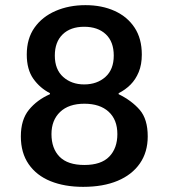

<svg xmlns="http://www.w3.org/2000/svg" viewBox="-20 -716 655 746"><path d="M303 10Q231 10 176.5 -12Q122 -34 91.5 -78Q61 -122 61 -186Q61 -251 92.5 -289.5Q124 -328 174 -350V-354Q135 -374 109.5 -410Q84 -446 84 -504Q84 -566 114 -608.5Q144 -651 196 -673.5Q248 -696 312 -696Q376 -696 425.5 -673.5Q475 -651 503 -608.5Q531 -566 531 -504Q531 -465 519 -436Q507 -407 487 -387Q467 -367 441 -354V-350Q492 -325 523 -289Q554 -253 554 -186Q554 -125 523.5 -81Q493 -37 437 -13.5Q381 10 303 10ZM308 -75Q373 -75 404.5 -107.5Q436 -140 436 -195Q436 -251 402 -282Q368 -313 308 -313Q247 -313 213.5 -281Q180 -249 180 -195Q180 -139 211.5 -107Q243 -75 308 -75ZM307 -388Q357 -388 389.5 -417Q422 -446 422 -500Q422 -554 391 -583Q360 -612 307 -612Q254 -612 223.5 -582.5Q193 -553 193 -500Q193 -446 225.5 -417Q258 -388 307 -388Z"/></svg>

Font: Chivo Medium Medium
Style: Regular
Weight: 500
Version: Version 2.002